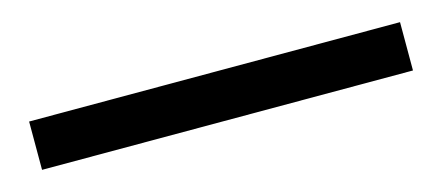

<svg xmlns="http://www.w3.org/2000/svg" viewBox="-24 -21 548 238"><g transform="rotate(-15 250.0 98.0)"><path d="M12 129V67H488V129Z"/></g></svg>

Font: UmiuVSE Medium
Style: Regular
Weight: 500
Designer: Paul D. Hunt
Foundry: Adobe
Version: Version 3.046;September 5, 2023;FontCreator 14.0.0.2901 64-b